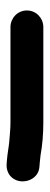

<svg xmlns="http://www.w3.org/2000/svg" viewBox="201 -264 154 596"><g transform="rotate(90 278.0 34.0)"><path d="M64 78.5H360C380.6 78.5 400.8 80.8 421 82.4C433.8 83.4 456.9 87.9 476.1 89.4L487.6 90.3C502 91.6 516.5 87.7 526.9 78.4C557.8 50.7 542.1 -8 498.6 -11.3L485 -12.4C477.6 -13 472.4 -13.5 460.9 -15C429.9 -20.7 395.4 -23.5 360 -23.5H64C37 -23.5 12.5 -2.1 12.5 27.5C12.5 57.1 37 78.5 64 78.5Z"/></g></svg>

Font: Take Off
Style: YouHoser
Weight: 400
Foundry: Cannot Into Space Fonts
Version: Version 0.89